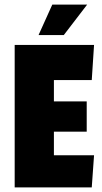

<svg xmlns="http://www.w3.org/2000/svg" viewBox="-20 -817 444 837"><path d="M380 0 390 -140H215V-243H358V-375H215V-468H380L390 -621H44V0ZM360 -797H208L148 -664H258Z"/></svg>

Font: Passion One
Style: Regular
Weight: 400
Designer: Alejandro Lo Celso
Foundry: Fontstage
Version: Version 1.001